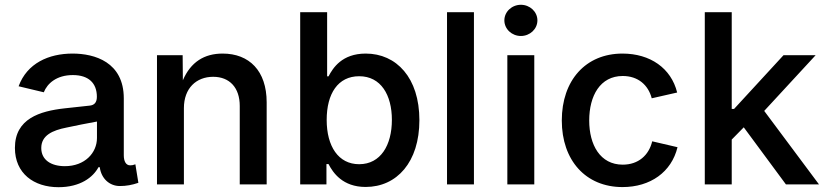

<svg xmlns="http://www.w3.org/2000/svg" viewBox="-20 -779 3489 811"><path d="M227.1 11.7C318.8 11.7 373 -29.8 396 -72.8H401.4C407.7 -24.4 442.9 6.8 486.3 6.8C513.2 6.8 537.6 2.4 564.5 -6.8L551.8 -85C542.5 -81.5 537.6 -80.6 529.8 -80.6C511.2 -80.6 502.9 -99.1 502.9 -123V-363.3C502.9 -517.1 379.4 -552.7 286.6 -552.7C185.5 -552.7 94.2 -511.7 58.6 -414.6L165 -389.2C179.7 -426.3 218.8 -461.9 287.6 -461.9C354 -461.9 389.2 -428.2 389.2 -370.1C389.2 -343.8 376 -335 359.9 -333C334.5 -330.1 302.7 -327.1 252.4 -321.3C148.4 -309.6 43 -277.8 43 -154.3C43 -46.4 123 11.7 227.1 11.7ZM253.9 -77.1C196.3 -77.1 154.3 -103 154.3 -153.8C154.3 -207.5 202.1 -228.5 261.2 -240.2C298.8 -248.5 349.6 -258.3 389.6 -265.6V-196.3C389.6 -133.3 338.4 -77.1 253.9 -77.1Z M756.8 -322.3C756.8 -406.2 809.1 -454.6 880.4 -454.6C950.2 -454.6 992.7 -408.2 992.7 -331.5V0H1106.4V-346.7C1106.4 -480.5 1032.2 -552.7 920.4 -552.7C842.8 -552.7 785.6 -517.1 752.4 -439.9L751.5 -545.9H643.1V0H756.8Z M1524.4 10.7C1656.2 10.7 1751.5 -94.2 1751.5 -271.5C1751.5 -450.7 1654.3 -552.7 1524.9 -552.7C1424.3 -552.7 1386.2 -491.7 1367.7 -456.5H1361.8V-727.5H1248V0H1358.9V-85.9H1367.7C1386.7 -49.3 1427.2 10.7 1524.4 10.7ZM1497.1 -85.4C1409.2 -85.4 1359.9 -161.1 1359.9 -272.5C1359.9 -383.8 1407.7 -457 1497.1 -457C1588.9 -457 1635.3 -377.9 1635.3 -272.5C1635.3 -166 1587.9 -85.4 1497.1 -85.4Z M1981.9 -727.5H1868.2V0H1981.9Z M2123 0H2236.8V-545.9H2123ZM2180.2 -627C2218.3 -627 2250 -656.2 2250 -692.9C2250 -729.5 2218.3 -758.8 2180.2 -758.8C2142.1 -758.8 2110.4 -729.5 2110.4 -692.9C2110.4 -656.2 2142.1 -627 2180.2 -627Z M2609.4 11.2C2727.1 11.2 2816.4 -52.2 2841.8 -157.2L2734.9 -182.1C2720.7 -123 2676.3 -83.5 2610.4 -83.5C2515.1 -83.5 2468.8 -167 2468.8 -270C2468.8 -374.5 2515.1 -458 2610.4 -458C2675.3 -458 2718.3 -419.9 2732.9 -363.8L2840.3 -388.2C2814.9 -491.2 2726.1 -552.7 2609.4 -552.7C2454.1 -552.7 2353 -439.9 2353 -270C2353 -101.6 2454.1 11.2 2609.4 11.2Z M2957 0H3070.8V-189.5L3121.6 -241.2L3299.8 0H3439.5L3208 -310.5L3425.3 -545.9H3289.6L3080.6 -318.8H3070.8V-727.5H2957Z"/></svg>

Font: Raveo Medium
Style: Regular
Weight: 500
Designer: Jakub Foglar, Rasmus Andersson (Inter)
Foundry: Jakubfoglar.com
Version: Version 1.100;Glyphs 3.2.3 (3260)